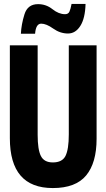

<svg xmlns="http://www.w3.org/2000/svg" viewBox="-20 -944 540 974"><path d="M248 10Q364 10 417 -54Q470 -118 470 -240V-714H329V-262Q329 -187 312.5 -153.5Q296 -120 248 -120Q204 -120 187.5 -152.5Q171 -185 171 -260V-714H30V-243Q30 10 248 10ZM86 -773H158Q162 -824 189 -824Q215 -824 250 -799Q285 -774 325 -774Q363 -774 387.5 -812.5Q412 -851 414 -924H343Q338 -897 332 -884.5Q326 -872 310 -872Q278 -872 246 -897.5Q214 -923 173 -923Q120 -923 104 -871Q88 -819 86 -773Z"/></svg>

Font: Noto Sans Mono Condensed Extra
Style: Regular
Weight: 800
Width: 3
Designer: Monotype Design Team
Foundry: Monotype Imaging Inc.
Version: Version 1.900